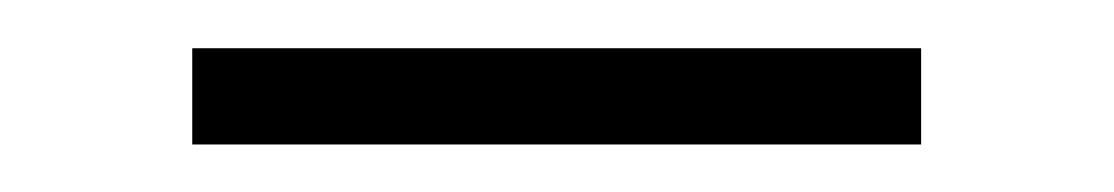

<svg xmlns="http://www.w3.org/2000/svg" viewBox="-20 -297 464 80"><path d="M60.1 -236.8V-276.9H363.8V-236.8Z"/></svg>

Font: Clear Sans Thin
Style: Regular
Weight: 250
Foundry: Intel Corporation
Version: Version 1.00